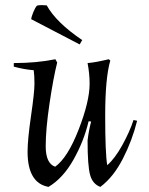

<svg xmlns="http://www.w3.org/2000/svg" viewBox="-20 -717 582 752"><path d="M196 -64Q245 -99 288 -209.5Q331 -320 331 -389Q331 -428 323 -470Q352 -472 406 -485L412 -480Q392 -411 392 -264Q392 -117 400 -70Q430 -96 459 -148.5Q488 -201 503 -247L517 -244Q498 -167 461 -95Q424 -23 373 15Q343 4 333 -31.5Q323 -67 323 -167Q328 -208 337 -241L327 -242Q309 -165 268 -92Q227 -19 170 15Q88 0 88 -123Q88 -170 101.5 -263Q115 -356 115 -389Q115 -422 112 -442Q74 -445 34 -456V-470Q123 -470 197 -485L204 -472Q189 -413 174 -312Q159 -211 159 -144Q159 -77 196 -64ZM125 -695Q133 -697 143 -697Q153 -697 163 -696Q200 -629 302 -560L292 -543L102 -642Q103 -651 110.5 -669.5Q118 -688 125 -695Z"/></svg>

Font: Almendra
Style: Italic
Weight: 400
Italic angle: -12°
Designer: Ana Sanfelippo
Foundry: Ana Sanfelippo
Version: Version 1.004